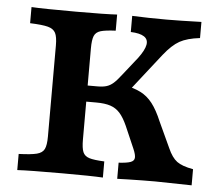

<svg xmlns="http://www.w3.org/2000/svg" viewBox="-45 -620 753 670"><g transform="rotate(5 331.0 -285.5)"><path d="M436.2 -109.5 402.5 -187.2Q389.9 -215.3 376.2 -230.6Q362.4 -245.9 343 -252.4Q323.5 -258.9 292.6 -258.9H227.2V-315.3H292.6Q311.5 -315.3 324.1 -319.2Q336.7 -323 348.2 -333.2Q359.6 -343.3 375.4 -364L425.4 -427.2Q446.7 -455.7 450.1 -474.7Q453.5 -493.7 438.6 -503.5Q423.7 -513.3 391.7 -514.5V-571Q448.5 -568.5 511.9 -568.5Q556 -568.5 634.2 -571V-514.5Q589.5 -509.3 563.4 -494.8Q537.3 -480.2 508.8 -444.2L385.1 -286.5L383.8 -327.9Q419.4 -321.4 443.1 -309.3Q466.9 -297.3 484.8 -274.3Q502.6 -251.4 519.1 -212.1L560.6 -122.4Q574.8 -90.2 592.9 -76.8Q611 -63.4 649.8 -56.5V0Q542 -2.4 521.7 -2.4Q479.2 -2.4 428.5 -1.2L389.1 0V-56.5Q417.5 -58.1 430.3 -62.7Q443.1 -67.2 444.2 -77.9Q445.3 -88.5 436.2 -109.5ZM135.4 -125.8V-445.2Q135.4 -475 128.4 -488.7Q121.4 -502.4 101.9 -507.7Q82.4 -512.9 39 -514.5V-571Q80.8 -568.5 197.6 -568.5Q298.5 -568.5 338.9 -571V-514.5Q302.5 -512.9 286.1 -507.9Q269.6 -502.9 263.8 -489.1Q258 -475.4 258 -445.2V-125.8Q258 -96 263.8 -82.3Q269.6 -68.5 286.1 -63.3Q302.5 -58.1 338.9 -56.5V0Q298.5 -2.4 197.6 -2.4Q80.8 -2.4 39 0V-56.5Q82.8 -58.1 102.3 -63.1Q121.9 -68.1 128.6 -81.8Q135.4 -95.5 135.4 -125.8Z"/></g></svg>

Font: Playfair Micro SmCond SmLight
Style: Regular
Weight: 360
Width: 4
Designer: Claus Eggers Sørensen
Foundry: Claus Eggers Sørensen
Version: Version 2.100;Glyphs 3.2 (3219)